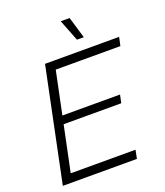

<svg xmlns="http://www.w3.org/2000/svg" viewBox="-166 -1049 994 1159"><g transform="rotate(-20 331.0 -469.0)"><path d="M35 0 186 -729H662L650 -674H218L239 -694L102 -37L90 -55H522L511 0ZM155 -348 163 -400H548L537 -348ZM417 -800 363 -938H420L461 -800Z"/></g></svg>

Font: Mona Sans ExtraLight Light
Style: Italic
Weight: 300
Italic angle: -11.6951°
Version: Version 2.000